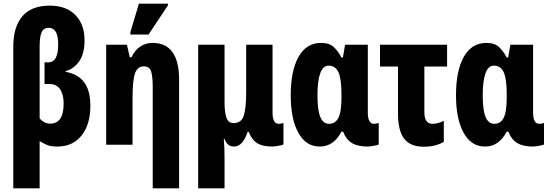

<svg xmlns="http://www.w3.org/2000/svg" viewBox="-20 -796 3030 1056"><path d="M53 240V-540Q53 -647 102.5 -706Q152 -765 254 -765Q344 -765 394.5 -713.5Q445 -662 445 -574Q445 -500 415 -458Q385 -416 341 -405V-401Q411 -388 444 -342Q477 -296 477 -214Q477 -111 428.5 -50.5Q380 10 296 10Q259 10 239 1.5Q219 -7 198 -20V240ZM256 -116Q330 -116 330 -227Q330 -276 310.5 -305Q291 -334 252 -334H225V-453H245Q274 -453 287 -478.5Q300 -504 300 -551Q300 -643 249 -643Q220 -643 209 -618.5Q198 -594 198 -542V-145Q223 -116 256 -116Z M820 240V-317Q820 -373 811.5 -402Q803 -431 771 -431Q736 -431 722.5 -392.5Q709 -354 709 -258V0H564V-550H678L694 -481H703Q721 -520 751.5 -540Q782 -560 819 -560Q893 -560 929 -508.5Q965 -457 965 -361V240ZM697 -606V-619L744 -776H904V-767L797 -606Z M1070 240V-550H1215V-235Q1215 -178 1225.5 -148.5Q1236 -119 1264 -119Q1308 -119 1321 -160.5Q1334 -202 1334 -291V-550H1479V-177Q1479 -115 1513 -115Q1528 -115 1539 -120V-2Q1536 1 1524 3.5Q1512 6 1499 8Q1486 10 1479 10Q1424 10 1394.5 -8.5Q1365 -27 1348 -71H1342Q1330 -33 1311 -11.5Q1292 10 1267 10Q1247 10 1235 -0.5Q1223 -11 1214 -33H1211Q1215 16 1215 79V240Z M1738 10Q1663 10 1621 -65.5Q1579 -141 1579 -272Q1579 -407 1622 -483.5Q1665 -560 1746 -560Q1792 -560 1816 -537Q1840 -514 1858 -480H1866L1878 -550H2003V-177Q2003 -115 2037 -115Q2052 -115 2063 -120V-2Q2060 1 2048 3.5Q2036 6 2023.5 8Q2011 10 2003 10Q1948 10 1916 -9Q1884 -28 1867 -72H1858Q1837 -32 1807.5 -11Q1778 10 1738 10ZM1790 -115Q1824 -115 1841 -147.5Q1858 -180 1858 -261V-278Q1858 -362 1841.5 -398.5Q1825 -435 1787 -435Q1756 -435 1741 -392.5Q1726 -350 1726 -271Q1726 -191 1741.5 -153Q1757 -115 1790 -115Z M2311 11Q2237 11 2203 -33Q2169 -77 2169 -172V-430H2070V-550H2439V-430H2314V-179Q2314 -115 2358 -115Q2386 -115 2421 -131V-16Q2376 11 2311 11Z M2647 10Q2572 10 2530 -65.5Q2488 -141 2488 -272Q2488 -407 2531 -483.5Q2574 -560 2655 -560Q2701 -560 2725 -537Q2749 -514 2767 -480H2775L2787 -550H2912V-177Q2912 -115 2946 -115Q2961 -115 2972 -120V-2Q2969 1 2957 3.5Q2945 6 2932.5 8Q2920 10 2912 10Q2857 10 2825 -9Q2793 -28 2776 -72H2767Q2746 -32 2716.5 -11Q2687 10 2647 10ZM2699 -115Q2733 -115 2750 -147.5Q2767 -180 2767 -261V-278Q2767 -362 2750.5 -398.5Q2734 -435 2696 -435Q2665 -435 2650 -392.5Q2635 -350 2635 -271Q2635 -191 2650.5 -153Q2666 -115 2699 -115Z"/></svg>

Font: Noto Sans ExtraCondensed ExtraBold
Style: Regular
Weight: 800
Width: 2
Designer: Monotype Design Team
Foundry: Monotype Imaging Inc.
Version: Version 2.013; ttfautohint (v1.8.4.7-5d5b)